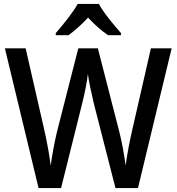

<svg xmlns="http://www.w3.org/2000/svg" viewBox="-20 -1054 902 981"><path d="M485 -1034H377C353 -990 301 -926 265 -885V-874H330C360 -896 397 -928 430 -964C463 -928 500 -896 532 -874H598V-885C562 -926 509 -989 485 -1034ZM857 -807H751L655 -387C642 -331 629 -263 622 -208C615 -261 603 -328 590 -379L480 -807H380L271 -380C259 -330 246 -261 239 -208C233 -257 221 -326 207 -387L111 -807H5L177 -93H292L400 -526C413 -576 426 -645 429 -676C434 -637 449 -568 459 -527L570 -93H685Z"/></svg>

Font: Noto Sans Kannada UI SemiCondensed Medium
Style: Regular
Weight: 500
Width: 4
Designer: Jelle Bosma - Monotype Design Team
Foundry: Monotype Imaging Inc.
Version: Version 2.005